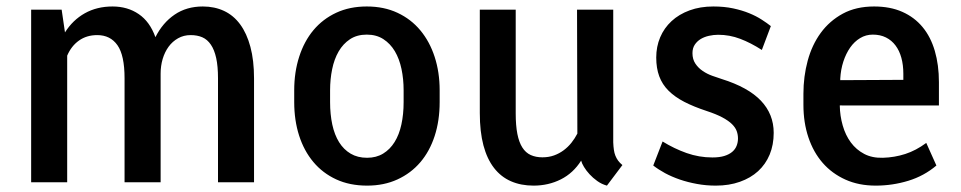

<svg xmlns="http://www.w3.org/2000/svg" viewBox="-20 -563 2967 593"><path d="M170.4 -533.2 180.7 -462.9Q204.6 -501 241.9 -522Q279.3 -543 327.6 -543Q374 -543 408.4 -519.5Q442.9 -496.1 460 -448.2Q482.4 -492.7 519.3 -517.8Q556.2 -543 606.4 -543Q642.6 -543 671.9 -529.3Q701.2 -515.6 721.7 -487.8Q742.2 -460 753.4 -418.2Q764.6 -376.5 764.6 -320.8V0H653.3V-321.3Q653.3 -358.4 647.7 -383.8Q642.1 -409.2 631.3 -425Q620.6 -440.9 605 -447.8Q589.4 -454.6 568.8 -454.6Q547.4 -454.6 530 -444.8Q512.7 -435.1 500.7 -418.7Q488.8 -402.3 482.4 -380.9Q476.1 -359.4 476.1 -335.9V0H364.7V-321.3Q364.7 -392.1 342.8 -423.3Q320.8 -454.6 280.3 -454.6Q247.6 -454.6 223.9 -437.7Q200.2 -420.9 187.5 -391.1V0H76.2V-533.2Z M888.7 -284.2Q888.7 -340.3 904.1 -387.9Q919.4 -435.5 948.2 -470Q977.1 -504.4 1018.6 -523.7Q1060.1 -543 1112.8 -543Q1166 -543 1207.8 -523.4Q1249.5 -503.9 1278.3 -469.2Q1307.1 -434.6 1322.5 -387.2Q1337.9 -339.8 1337.9 -284.2V-247.6Q1337.9 -190.4 1322.5 -143.1Q1307.1 -95.7 1278.1 -61.8Q1249 -27.8 1207.5 -8.8Q1166 10.3 1113.8 10.3Q1060.1 10.3 1018.3 -9Q976.6 -28.3 947.8 -62.7Q918.9 -97.2 903.8 -144.3Q888.7 -191.4 888.7 -247.6ZM999.5 -247.6Q999.5 -210 1006.3 -178.2Q1013.2 -146.5 1027.3 -123.8Q1041.5 -101.1 1063 -88.4Q1084.5 -75.7 1113.8 -75.7Q1142.1 -75.7 1163.3 -88.6Q1184.6 -101.6 1198.7 -124.3Q1212.9 -147 1219.7 -178.5Q1226.6 -210 1226.6 -247.6V-284.2Q1226.6 -318.8 1220 -350.1Q1213.4 -381.3 1199.5 -404.8Q1185.5 -428.2 1164.1 -442.1Q1142.6 -456.1 1112.8 -456.1Q1082.5 -456.1 1061 -441.9Q1039.6 -427.7 1025.9 -404.1Q1012.2 -380.4 1005.9 -349.4Q999.5 -318.4 999.5 -284.2Z M1774.9 -66.9Q1750.5 -28.3 1712.2 -9Q1673.8 10.3 1627.9 10.3Q1588.9 10.3 1558.1 -3.2Q1527.3 -16.6 1505.9 -44.2Q1484.4 -71.8 1473.1 -114Q1461.9 -156.2 1461.9 -213.9V-533.2H1572.8V-212.9Q1572.8 -175.3 1577.9 -149.4Q1583 -123.5 1593.3 -107.4Q1603.5 -91.3 1619.1 -84.2Q1634.8 -77.1 1655.3 -77.1Q1674.8 -77.1 1691.2 -83Q1707.5 -88.9 1720.9 -98.9Q1734.4 -108.9 1744.9 -122.1Q1755.4 -135.3 1763.2 -150.4L1762.2 -533.2H1874V-123.5Q1874.5 -110.4 1876 -100.3Q1877.4 -90.3 1880.6 -82.3Q1883.8 -74.2 1888.9 -67.1Q1894 -60.1 1902.3 -53.2L1854.5 10.3Q1838.4 5.9 1824.7 -3.9Q1811 -13.7 1800.8 -24.9Q1790.5 -36.1 1783.7 -47.4Q1776.9 -58.6 1774.9 -66.9Z M2259.3 -135.3Q2259.3 -147 2255.4 -158Q2251.5 -168.9 2241 -179.4Q2230.5 -189.9 2211.4 -200.2Q2192.4 -210.4 2162.6 -220.2Q2122.6 -233.4 2093.3 -248.5Q2064 -263.7 2044.7 -283Q2025.4 -302.2 2016.1 -327.4Q2006.8 -352.5 2006.8 -385.3Q2006.8 -418.9 2019 -447.8Q2031.2 -476.6 2054.2 -497.8Q2077.1 -519 2109.9 -531Q2142.6 -543 2183.1 -543Q2216.8 -543 2244.4 -537.1Q2272 -531.2 2293.9 -522.2Q2315.9 -513.2 2332.5 -502.4Q2349.1 -491.7 2360.8 -482.4L2333 -408.7Q2298.8 -430.7 2266.1 -443.1Q2233.4 -455.6 2198.2 -455.6Q2184.1 -455.6 2169.7 -452.4Q2155.3 -449.2 2144 -442.4Q2132.8 -435.5 2125.7 -424.8Q2118.7 -414.1 2118.7 -398.9Q2118.7 -379.9 2127.7 -366.5Q2136.7 -353 2150.4 -343.8Q2164.1 -334.5 2179.9 -328.9Q2195.8 -323.2 2209.5 -318.8Q2290.5 -293.5 2330.1 -252Q2369.6 -210.4 2369.6 -152.8Q2369.6 -115.7 2357.2 -85.7Q2344.7 -55.7 2321.5 -34.4Q2298.3 -13.2 2265.1 -1.5Q2231.9 10.3 2190.9 10.3Q2160.6 10.3 2132.6 5.1Q2104.5 0 2079.6 -8.5Q2054.7 -17.1 2033.9 -28.3Q2013.2 -39.6 1997.6 -51.8L2026.4 -126Q2062 -104 2100.6 -90.3Q2139.2 -76.7 2180.2 -76.7Q2202.1 -76.7 2217 -81.3Q2231.9 -85.9 2241.5 -94Q2251 -102.1 2255.1 -112.8Q2259.3 -123.5 2259.3 -135.3Z M2684.6 10.3Q2632.3 10.3 2591.1 -8.3Q2549.8 -26.9 2521 -59.8Q2492.2 -92.8 2476.8 -138.7Q2461.4 -184.6 2461.4 -239.3V-273.4Q2461.4 -326.7 2474.6 -375.5Q2487.8 -424.3 2514.9 -461.4Q2542 -498.5 2583 -520.8Q2624 -543 2679.7 -543Q2729.5 -543 2766.8 -526.4Q2804.2 -509.8 2829.3 -479.5Q2854.5 -449.2 2867.2 -405.8Q2879.9 -362.3 2879.9 -309.1V-237.3H2581.1Q2579.1 -237.3 2577.4 -237.5Q2575.7 -237.8 2573.7 -237.3Q2574.2 -205.1 2582.8 -175.3Q2591.3 -145.5 2607.9 -123Q2624.5 -100.6 2649.2 -87.6Q2673.8 -74.7 2707 -75.7Q2742.7 -76.7 2775.9 -87.4Q2809.1 -98.1 2840.8 -121.6L2872.1 -51.8Q2834 -19.5 2785.2 -4.6Q2736.3 10.3 2684.6 10.3ZM2675.8 -456.1Q2654.3 -456.1 2636.5 -445.3Q2618.7 -434.6 2605.7 -416Q2592.8 -397.5 2584.7 -372.8Q2576.7 -348.1 2575.2 -320.3V-315.4L2770 -316.4V-335.4Q2770 -362.3 2763.9 -384.5Q2757.8 -406.7 2745.8 -422.6Q2733.9 -438.5 2716.3 -447.3Q2698.7 -456.1 2675.8 -456.1Z"/></svg>

Font: Ufes Sans Medium
Style: Regular
Weight: 500
Designer: Ricardo Esteves & Filipe Motta
Foundry: ProDesignUfes - Ricardo Esteves, Filipe Motta (This is a derivative work, based on Roboto family, by Christian Robertson
Version: Version 2.0